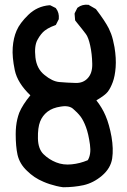

<svg xmlns="http://www.w3.org/2000/svg" viewBox="-20 -786 540 818"><path d="M248.5 11.7Q233.9 9.8 219.7 6.3Q205.6 2.9 191.9 -1.5Q178.2 -5.9 165 -11.7Q145 -20 127.4 -31.7Q109.9 -43.5 94.7 -58.6Q79.1 -73.2 69.1 -90.3Q59.1 -107.4 54.7 -126.5Q46.9 -162.1 46.9 -214.4Q46.9 -231.9 48.6 -247.8Q50.3 -263.7 53.7 -278.1Q57.1 -292.5 62 -305.7Q76.2 -339.8 109.4 -379.9Q54.7 -432.1 43 -486.8Q31.2 -543.5 34.2 -583.5Q37.1 -624.5 50.8 -655.8Q57.6 -671.9 70.1 -688.5Q82.5 -705.1 100.6 -722.7Q138.2 -759.3 190.4 -763.7H193.4L195.8 -762.7L215.3 -752.9L217.3 -752L218.8 -750Q232.9 -731.4 230.5 -706.1V-704.1L229.5 -702.6L219.7 -683.1L217.8 -679.7L214.4 -678.2Q205.6 -675.3 197.8 -671.6Q189.9 -668 183.3 -664.1Q176.8 -660.2 170.9 -655.8Q167 -652.8 162.8 -648.7Q158.7 -644.5 154.8 -639.6Q150.9 -634.8 147 -628.9Q143.1 -623 139.6 -616.2Q125.5 -590.8 130.9 -541.5Q136.2 -493.2 169.4 -466.8Q203.1 -439 232.9 -436.5Q265.1 -433.6 302.2 -432.6Q334.5 -431.6 354 -453.1Q374 -474.6 373 -514.2Q372.1 -556.6 364.3 -591.8Q356.9 -626 346.2 -640.6Q334 -657.2 301.8 -696.8L300.3 -699.2L299.8 -702.1L297.9 -725.6V-728.5L298.8 -731L308.6 -750.5L309.6 -752.4L311.5 -753.9Q330.1 -768.1 355.5 -765.6H357.4L359.4 -764.2L386.7 -748.5L388.2 -747.6L389.6 -746.1Q427.2 -696.8 443.4 -665Q448.7 -654.3 453.4 -641.8Q458 -629.4 461.4 -615.2Q464.8 -601.1 467.8 -585Q475.6 -537.6 472.7 -499Q469.7 -460.9 460.4 -436Q451.2 -411.1 439.5 -395.5Q428.7 -380.9 390.6 -358.4Q415.5 -326.7 429.7 -293Q434.1 -283.2 437.5 -272.9Q440.9 -262.7 444.1 -251.5Q447.3 -240.2 450 -228.3Q452.6 -216.3 455.1 -203.1Q463.9 -151.4 458 -111.3Q451.7 -69.3 414.6 -37.6Q378.4 -6.8 335.9 2.9Q294.9 11.7 250 11.7H249.5ZM354 -103.5Q369.1 -128.4 363.3 -169.9Q356.9 -216.3 346.2 -244.6Q335.9 -272.5 323.2 -289.6Q310.1 -306.6 290.5 -323.2Q285.2 -327.6 277.8 -330.3Q270.5 -333 260.7 -333.5Q251 -334 239.3 -332Q203.1 -326.7 181.9 -309.8Q160.6 -293 150.9 -268.1Q140.6 -242.2 141.6 -195.8Q142.6 -151.9 165 -129.4Q189 -106 219.2 -94.2Q249.5 -82 285.6 -85.9Q320.8 -89.4 354 -103.5Z"/></svg>

Font: NaikaiFont
Style: Bold
Weight: 700
Version: Version 1.89